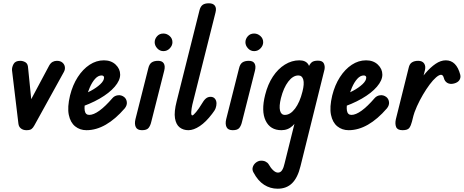

<svg xmlns="http://www.w3.org/2000/svg" viewBox="-20 -792 2821 1168"><path d="M141 0Q121 0 107.5 -10.5Q94 -21 92 -40L53 -365Q52 -383 62.5 -402.5Q73 -422 103 -422Q120 -422 135 -413Q150 -404 151 -378L178 -109L128 -110L279 -393Q288 -409 300 -415.5Q312 -422 326 -422Q347 -422 359.5 -411.5Q372 -401 374.5 -385.5Q377 -370 369 -355L189 -29Q181 -14 171.5 -7Q162 0 141 0Z M506 0Q466 0 437 -23.5Q408 -47 398.5 -93.5Q389 -140 406 -211Q422 -275 453 -323Q484 -371 525 -398Q566 -425 612 -425Q656 -425 683.5 -399Q711 -373 711 -338Q711 -303 678 -264.5Q645 -226 586 -192Q527 -158 448 -133L461 -212Q498 -221 532.5 -239.5Q567 -258 590 -279.5Q613 -301 613 -320Q613 -326 609 -329.5Q605 -333 598 -333Q577 -333 558.5 -312.5Q540 -292 526 -259.5Q512 -227 502 -190Q491 -145 495.5 -119Q500 -93 523 -93Q549 -93 584.5 -118.5Q620 -144 664 -195Q677 -210 697.5 -212.5Q718 -215 735 -202Q749 -191 751.5 -171.5Q754 -152 739 -133Q682 -67 623.5 -33.5Q565 0 506 0Z M844 0Q815 0 806 -19Q797 -38 804 -67L882 -376Q888 -402 902.5 -412Q917 -422 942 -422Q967 -422 976.5 -406Q986 -390 979 -362L900 -50Q895 -28 884 -14Q873 0 844 0ZM974 -481Q952 -481 936.5 -498Q921 -515 921 -535Q921 -555 935.5 -571.5Q950 -588 974 -588Q995 -588 1012 -573Q1029 -558 1029 -535Q1029 -515 1013 -498Q997 -481 974 -481Z M1126 0Q1095 0 1073 -17Q1051 -34 1044.5 -72.5Q1038 -111 1055 -177L1194 -731Q1200 -753 1213 -762.5Q1226 -772 1251 -772Q1276 -772 1287 -757.5Q1298 -743 1291 -716L1150 -155Q1145 -133 1143.5 -111.5Q1142 -90 1150 -90Q1156 -90 1173 -110.5Q1190 -131 1206 -158Q1219 -181 1231.5 -192Q1244 -203 1261 -203Q1278 -203 1287.5 -191.5Q1297 -180 1297 -163Q1297 -149 1292 -134.5Q1287 -120 1270 -99Q1233 -50 1195.5 -25Q1158 0 1126 0Z M1396 0Q1367 0 1358 -19Q1349 -38 1356 -67L1434 -376Q1440 -402 1454.5 -412Q1469 -422 1494 -422Q1519 -422 1528.5 -406Q1538 -390 1531 -362L1452 -50Q1447 -28 1436 -14Q1425 0 1396 0ZM1526 -481Q1504 -481 1488.5 -498Q1473 -515 1473 -535Q1473 -555 1487.5 -571.5Q1502 -588 1526 -588Q1547 -588 1564 -573Q1581 -558 1581 -535Q1581 -515 1565 -498Q1549 -481 1526 -481Z M1692 0Q1624 0 1596 -58Q1568 -116 1593 -215Q1609 -279 1640 -326Q1671 -373 1713 -399Q1755 -425 1801 -425Q1841 -425 1856.5 -398.5Q1872 -372 1869 -325Q1866 -278 1850 -215Q1833 -151 1811 -102.5Q1789 -54 1760.5 -27Q1732 0 1692 0ZM1713 -93Q1746 -93 1775 -131.5Q1804 -170 1820 -235Q1832 -282 1825 -307.5Q1818 -333 1795 -333Q1762 -333 1733.5 -295.5Q1705 -258 1689 -195Q1677 -146 1683.5 -119.5Q1690 -93 1713 -93ZM1669 356Q1624 356 1586.5 332Q1549 308 1522 257Q1513 241 1517.5 225.5Q1522 210 1534 199.5Q1546 189 1561 186Q1581 184 1594.5 190.5Q1608 197 1614 207Q1627 230 1642 244Q1657 258 1671 258Q1687 258 1696.5 242.5Q1706 227 1711 203L1857 -383Q1862 -399 1874 -411Q1886 -423 1914 -423Q1942 -423 1950 -406Q1958 -389 1954 -369L1808 219Q1791 289 1757 322.5Q1723 356 1669 356Z M2101 0Q2061 0 2032 -23.5Q2003 -47 1993.5 -93.5Q1984 -140 2001 -211Q2017 -275 2048 -323Q2079 -371 2120 -398Q2161 -425 2207 -425Q2251 -425 2278.5 -399Q2306 -373 2306 -338Q2306 -303 2273 -264.5Q2240 -226 2181 -192Q2122 -158 2043 -133L2056 -212Q2093 -221 2127.5 -239.5Q2162 -258 2185 -279.5Q2208 -301 2208 -320Q2208 -326 2204 -329.5Q2200 -333 2193 -333Q2172 -333 2153.5 -312.5Q2135 -292 2121 -259.5Q2107 -227 2097 -190Q2086 -145 2090.5 -119Q2095 -93 2118 -93Q2144 -93 2179.5 -118.5Q2215 -144 2259 -195Q2272 -210 2292.5 -212.5Q2313 -215 2330 -202Q2344 -191 2346.5 -171.5Q2349 -152 2334 -133Q2277 -67 2218.5 -33.5Q2160 0 2101 0Z M2429 0Q2398 0 2390 -19Q2382 -38 2388 -66L2466 -379Q2471 -403 2486 -412.5Q2501 -422 2524 -422Q2549 -422 2560 -406Q2571 -390 2565 -365L2486 -52Q2480 -28 2470 -14Q2460 0 2429 0ZM2491 -75 2508 -260Q2536 -309 2567 -345.5Q2598 -382 2629.5 -403.5Q2661 -425 2692 -425Q2757 -425 2780 -337Q2784 -319 2774.5 -304.5Q2765 -290 2742 -284Q2718 -278 2701.5 -287.5Q2685 -297 2680 -318Q2675 -337 2663 -337Q2651 -337 2632.5 -321Q2614 -305 2593.5 -277.5Q2573 -250 2553 -216Q2533 -182 2516.5 -145.5Q2500 -109 2491 -75Z"/></svg>

Font: Edu TAS Beginner SemiBold
Style: Regular
Weight: 600
Version: Version 1.003